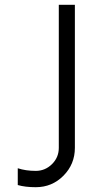

<svg xmlns="http://www.w3.org/2000/svg" viewBox="-20 -770 415 800"><path d="M129 10Q85 10 54 1V-69Q87 -58 129 -58Q168 -58 196.5 -86Q225 -114 225 -154V-750H292V-154Q292 -86 244.5 -38Q197 10 129 10Z"/></svg>

Font: Orkney Light
Style: Regular
Weight: 300
Designer: Samuel Oakes and Alfredo Marco Pradil
Foundry: Alfredo Marco Pradil
Version: 1.0; ttfautohint (v1.5)